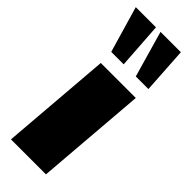

<svg xmlns="http://www.w3.org/2000/svg" viewBox="-255 -785 807 807"><g transform="rotate(45 148.5 -382.0)"><path d="M65 -494H273L233 0H25ZM3 -764H123L137 -558H63ZM150 -764H271L284 -558H209Z"/></g></svg>

Font: Nunito Sans Heavy Heavy
Style: Italic
Weight: 400
Italic angle: -4.541°
Designer: Vernon Adams
Foundry: Vernon Adams
Version: Version 2.002